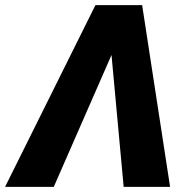

<svg xmlns="http://www.w3.org/2000/svg" viewBox="-75 -731 737 751"><path d="M408.7 0 357.9 -551.3 363.8 -710.9H481L590.3 0ZM369.6 -535.2 135.3 0H-55.2L298.3 -710.9H425.3Z"/></svg>

Font: Roboto Black
Style: Italic
Weight: 900
Italic angle: -12°
Designer: Christian Robertson
Foundry: Google
Version: Version 3.0; 2020